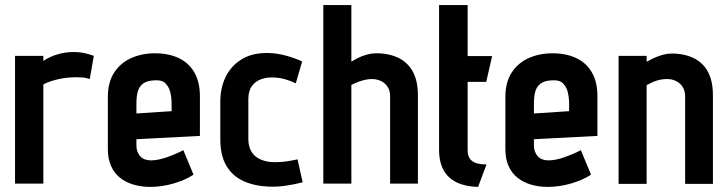

<svg xmlns="http://www.w3.org/2000/svg" viewBox="-20 -720 2853 753"><path d="M332 -410 348 -501Q332 -507 312 -511.5Q292 -516 269 -516Q237 -516 206 -507Q175 -498 150 -481V-501H39V0H150V-389Q165 -397 181 -402Q197 -407 213.5 -410.5Q230 -414 247 -415.5Q264 -417 280 -417Q307 -417 319.5 -413.5Q332 -410 332 -410Z M515 -149V-174L764 -187V-343Q764 -399 742 -436.5Q720 -474 680.5 -492.5Q641 -511 588 -511Q536 -511 494 -492Q452 -473 427.5 -435Q403 -397 403 -340V-135Q403 -97 415.5 -69Q428 -41 450.5 -23Q473 -5 503.5 4Q534 13 569 13Q614 13 659.5 0Q705 -13 739 -35L699 -131Q668 -115 633.5 -103Q599 -91 572 -91Q559 -91 548 -95Q537 -99 530 -107Q523 -115 519 -125.5Q515 -136 515 -149ZM653 -313V-284L515 -275V-314Q515 -342 520.5 -361.5Q526 -381 541.5 -392.5Q557 -404 587 -405Q615 -407 629 -393Q643 -379 648 -357.5Q653 -336 653 -313Z M1140 -393 1165 -479Q1134 -493 1101 -502Q1068 -511 1035 -512Q973 -514 930.5 -489Q888 -464 866 -420.5Q844 -377 844 -320V-174Q844 -110 868 -69.5Q892 -29 935.5 -9.5Q979 10 1036 12Q1070 13 1103 8Q1136 3 1167 -5L1147 -95Q1147 -95 1139.5 -93.5Q1132 -92 1119 -89.5Q1106 -87 1090 -85.5Q1074 -84 1058 -84Q1035 -84 1016 -89.5Q997 -95 983 -106Q969 -117 961.5 -134.5Q954 -152 954 -175V-332Q954 -363 967.5 -382Q981 -401 1004.5 -409.5Q1028 -418 1057 -416Q1079 -415 1100.5 -408.5Q1122 -402 1140 -393Z M1358 -478V-700H1248V0H1358V-387Q1374 -395 1388 -400Q1402 -405 1414.5 -407.5Q1427 -410 1438 -410Q1454 -410 1467.5 -405Q1481 -400 1490.5 -391Q1500 -382 1505 -370Q1510 -358 1510 -344V0H1619V-346Q1619 -385 1610 -413Q1601 -441 1585 -460Q1569 -479 1548.5 -490Q1528 -501 1505 -506Q1482 -511 1458 -511Q1437 -511 1417.5 -505.5Q1398 -500 1382.5 -492Q1367 -484 1358 -478Z M1814 -132V-399H1887L1910 -500H1814V-700H1702V-132Q1702 -62 1740.5 -25.5Q1779 11 1855 13L1888 -75Q1865 -75 1848.5 -80Q1832 -85 1823 -97.5Q1814 -110 1814 -132Z M2074 -149V-174L2323 -187V-343Q2323 -399 2301 -436.5Q2279 -474 2239.5 -492.5Q2200 -511 2147 -511Q2095 -511 2053 -492Q2011 -473 1986.5 -435Q1962 -397 1962 -340V-135Q1962 -97 1974.5 -69Q1987 -41 2009.5 -23Q2032 -5 2062.5 4Q2093 13 2128 13Q2173 13 2218.5 0Q2264 -13 2298 -35L2258 -131Q2227 -115 2192.5 -103Q2158 -91 2131 -91Q2118 -91 2107 -95Q2096 -99 2089 -107Q2082 -115 2078 -125.5Q2074 -136 2074 -149ZM2212 -313V-284L2074 -275V-314Q2074 -342 2079.5 -361.5Q2085 -381 2100.5 -392.5Q2116 -404 2146 -405Q2174 -407 2188 -393Q2202 -379 2207 -357.5Q2212 -336 2212 -313Z M2667 -343V1H2776V-346Q2776 -385 2767 -413Q2758 -441 2742.5 -459.5Q2727 -478 2706.5 -489Q2686 -500 2663 -505Q2640 -510 2616 -510Q2595 -510 2575.5 -504Q2556 -498 2540.5 -490.5Q2525 -483 2516 -478V-501H2406V1H2516V-386Q2532 -395 2546 -400.5Q2560 -406 2572.5 -408Q2585 -410 2596 -410Q2612 -410 2625 -405Q2638 -400 2647.5 -391Q2657 -382 2662 -369.5Q2667 -357 2667 -343Z"/></svg>

Font: Advent Pro
Style: Regular
Weight: 400
Designer: VivaRado, Andreas Kalpakidis
Foundry: VivaRado, Andreas Kalpakidis
Version: Version 3.000